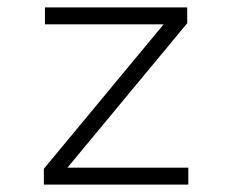

<svg xmlns="http://www.w3.org/2000/svg" viewBox="-20 -501 640 521"><path d="M99 0V-43L424 -435H102V-481H488V-438L163 -46H491V0Z"/></svg>

Font: Red Hat Mono
Style: Regular
Weight: 300
Monospace: yes
Designer: Pentagram, MCKL
Foundry: Pentagram, MCKL
Version: Version 1.023